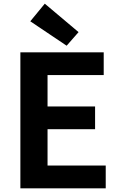

<svg xmlns="http://www.w3.org/2000/svg" viewBox="-20 -1026 655 1046"><path d="M91 0H556V-124H239V-322H498V-446H239V-617H545V-741H91ZM343 -777 408 -851 224 -1006 145 -910Z"/></svg>

Font: Noto Sans Mono CJK SC
Style: Bold
Weight: 700
Designer: Ryoko NISHIZUKA 西塚涼子 (kana, bopomofo & ideographs); Paul D. Hunt (Latin, Greek & Cyrillic); Sandoll Communications 산돌커뮤니
Foundry: Adobe
Version: Version 2.004;hotconv 1.0.118;makeotfexe 2.5.65603